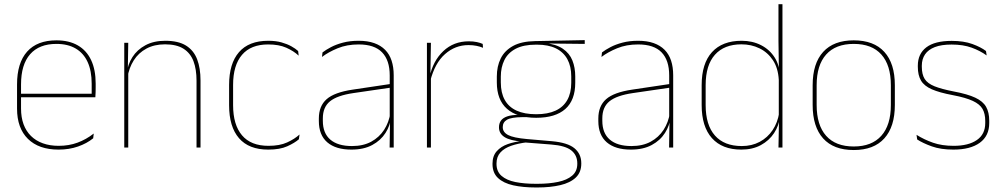

<svg xmlns="http://www.w3.org/2000/svg" viewBox="-20 -684 4650 890"><path d="M251.5 9.5Q160 9.5 109.5 -40.2Q59 -90 59 -180.5V-292.5Q59 -392.5 105.8 -444.8Q152.5 -497 241.5 -497Q300 -497 340.8 -473.5Q381.5 -450 402.5 -405.2Q423.5 -360.5 423.5 -296.5V-279.5Q423.5 -268.5 423.2 -257.5Q423 -246.5 422 -233H405Q405 -250.5 405 -266.5Q405 -282.5 405 -296Q405 -355.5 386.2 -396.5Q367.5 -437.5 331 -459Q294.5 -480.5 241.5 -480.5Q161.5 -480.5 119.5 -432.5Q77.5 -384.5 77.5 -292.5V-243.5V-239.5V-181Q77.5 -140 89.2 -108Q101 -76 123.5 -53.8Q146 -31.5 178.5 -19.8Q211 -8 252 -8Q299.5 -8 339.5 -22.8Q379.5 -37.5 414.5 -65L412 -43Q382.5 -19 341.5 -4.8Q300.5 9.5 251.5 9.5ZM415.5 -233H67.5V-249.5H415.5Z M909.5 0H891V-310Q891 -363 876.8 -400.5Q862.5 -438 830.5 -458.2Q798.5 -478.5 745 -478.5Q695.5 -478.5 658.8 -458.8Q622 -439 600 -404.2Q578 -369.5 571 -325L562 -344H567.5Q572 -385 593.8 -419.2Q615.5 -453.5 654 -474.2Q692.5 -495 746 -495Q806.5 -495 842.2 -472.8Q878 -450.5 893.8 -409.2Q909.5 -368 909.5 -311ZM574.5 0H556V-485.5H574.5L572.5 -358.5H574.5Z M1223.5 9.5Q1133.5 9.5 1087.8 -43.5Q1042 -96.5 1042 -196V-290.5Q1042 -389.5 1087.8 -442.2Q1133.5 -495 1223.5 -495Q1258.5 -495 1285 -487.5Q1311.5 -480 1330.8 -469.2Q1350 -458.5 1362 -447.5L1364.5 -426Q1341.5 -447.5 1307.2 -462.8Q1273 -478 1223 -478Q1143 -478 1101.8 -429.8Q1060.5 -381.5 1060.5 -290.5V-196.5Q1060.5 -105.5 1101.8 -56.8Q1143 -8 1224.5 -8Q1276.5 -8 1311 -23.8Q1345.5 -39.5 1368.5 -60.5L1365.5 -38.5Q1346 -21.5 1311.8 -6Q1277.5 9.5 1223.5 9.5Z M1805 0H1786L1788 -128L1786.5 -131.5V-292V-334.5Q1786.5 -404.5 1751.2 -441.2Q1716 -478 1642.5 -478Q1588 -478 1545 -460.2Q1502 -442.5 1472.5 -420L1475 -441Q1490.5 -453 1514.2 -465.5Q1538 -478 1570.2 -486.5Q1602.5 -495 1642.5 -495Q1684 -495 1714.5 -484.2Q1745 -473.5 1765.2 -453Q1785.5 -432.5 1795.2 -402.8Q1805 -373 1805 -335ZM1609 9.5Q1536.5 9.5 1497.2 -24.2Q1458 -58 1458 -123V-134.5Q1458 -192.5 1494 -224.2Q1530 -256 1614.5 -268.5L1795.5 -295.5L1796 -278.5L1618 -252.5Q1543 -241.5 1509.8 -214.5Q1476.5 -187.5 1476.5 -135.5V-124Q1476.5 -66.5 1511.2 -36.8Q1546 -7 1611.5 -7Q1663.5 -7 1700.8 -27.2Q1738 -47.5 1760.5 -82.2Q1783 -117 1789.5 -160.5L1799 -142H1793Q1789 -102.5 1767 -67.8Q1745 -33 1705.5 -11.8Q1666 9.5 1609 9.5Z M1974.5 -308.5 1965 -320.5 1970.5 -325Q1987 -402 2035 -447.2Q2083 -492.5 2153 -492.5Q2174 -492.5 2190.2 -489Q2206.5 -485.5 2217.5 -480.5L2219 -462.5Q2206 -468 2189 -471.5Q2172 -475 2151.5 -475Q2090 -475 2042.8 -433.2Q1995.5 -391.5 1974.5 -308.5ZM1977.5 0H1959V-485.5H1977.5L1975 -335L1977.5 -332.5Z M2465.5 -138Q2377.5 -138 2330.2 -179.5Q2283 -221 2283 -302V-329Q2283 -376.5 2301 -413Q2319 -449.5 2358.2 -471Q2397.5 -492.5 2461 -493.5L2690.5 -498V-480.5L2503.5 -482.5L2503 -485Q2557.5 -479.5 2588.8 -458.2Q2620 -437 2633.2 -404Q2646.5 -371 2646.5 -330V-300.5Q2646.5 -219.5 2600.5 -178.8Q2554.5 -138 2465.5 -138ZM2463 168H2471.5Q2525.5 168 2567 159.2Q2608.5 150.5 2632.2 130.2Q2656 110 2656 75.5V73.5Q2656 35.5 2628.2 13.2Q2600.5 -9 2535.5 -14L2408 -24L2424.5 -24.5Q2382.5 -19.5 2350.2 -8.5Q2318 2.5 2299.8 22.5Q2281.5 42.5 2281.5 74V75.5Q2281.5 111 2304.8 131.2Q2328 151.5 2369 159.8Q2410 168 2463 168ZM2471.5 185H2463Q2404 185 2359 175Q2314 165 2288.5 141.2Q2263 117.5 2263 76.5V74.5Q2263 39 2282.5 17Q2302 -5 2334 -16.2Q2366 -27.5 2403.5 -30.5L2402.5 -27.5Q2344.5 -32 2318.8 -48.5Q2293 -65 2293 -93.5V-94Q2293 -112 2302 -124.8Q2311 -137.5 2331.2 -144.5Q2351.5 -151.5 2384 -151.5V-158L2439.5 -141H2401Q2350 -140.5 2330.2 -129Q2310.5 -117.5 2310.5 -95V-94.5Q2310.5 -71 2335.5 -58Q2360.5 -45 2422.5 -39.5L2538 -29.5Q2611 -23 2642.8 3.2Q2674.5 29.5 2674.5 72.5V74.5Q2674.5 115 2648.8 139.2Q2623 163.5 2577.2 174.2Q2531.5 185 2471.5 185ZM2465.5 -154.5Q2519 -154.5 2555 -171Q2591 -187.5 2609.5 -220.2Q2628 -253 2628 -300.5V-330Q2628 -376.5 2610 -409.5Q2592 -442.5 2556.8 -459.8Q2521.5 -477 2469.5 -477H2464.5Q2406.5 -477 2370.5 -458Q2334.5 -439 2318 -405.5Q2301.5 -372 2301.5 -329V-302Q2301.5 -253.5 2319.8 -220.8Q2338 -188 2374.5 -171.2Q2411 -154.5 2465.5 -154.5Z M3100.5 0H3081.5L3083.5 -128L3082 -131.5V-292V-334.5Q3082 -404.5 3046.8 -441.2Q3011.5 -478 2938 -478Q2883.5 -478 2840.5 -460.2Q2797.5 -442.5 2768 -420L2770.5 -441Q2786 -453 2809.8 -465.5Q2833.5 -478 2865.8 -486.5Q2898 -495 2938 -495Q2979.5 -495 3010 -484.2Q3040.5 -473.5 3060.8 -453Q3081 -432.5 3090.8 -402.8Q3100.5 -373 3100.5 -335ZM2904.5 9.5Q2832 9.5 2792.8 -24.2Q2753.5 -58 2753.5 -123V-134.5Q2753.5 -192.5 2789.5 -224.2Q2825.5 -256 2910 -268.5L3091 -295.5L3091.5 -278.5L2913.5 -252.5Q2838.5 -241.5 2805.2 -214.5Q2772 -187.5 2772 -135.5V-124Q2772 -66.5 2806.8 -36.8Q2841.5 -7 2907 -7Q2959 -7 2996.2 -27.2Q3033.5 -47.5 3056 -82.2Q3078.5 -117 3085 -160.5L3094.5 -142H3088.5Q3084.5 -102.5 3062.5 -67.8Q3040.5 -33 3001 -11.8Q2961.5 9.5 2904.5 9.5Z M3416.5 9.5Q3327.5 9.5 3280 -43.8Q3232.5 -97 3232.5 -197V-289.5Q3232.5 -389.5 3280.2 -442.2Q3328 -495 3418 -495Q3468 -495 3508 -474.5Q3548 -454 3571.2 -417Q3594.5 -380 3595 -330H3601L3590 -313.5Q3587 -368.5 3562.8 -405Q3538.5 -441.5 3500.5 -460Q3462.5 -478.5 3417 -478.5Q3337 -478.5 3294 -430.2Q3251 -382 3251 -289.5V-197Q3251 -104.5 3294 -55.8Q3337 -7 3418.5 -7Q3465 -7 3501.5 -26.5Q3538 -46 3561.5 -81Q3585 -116 3592 -162.5L3601 -144H3595.5Q3591 -101.5 3568 -66.8Q3545 -32 3506.5 -11.2Q3468 9.5 3416.5 9.5ZM3607 0H3588.5L3591 -130.5L3590 -138V-346.5L3590.5 -356L3588.5 -494.5V-664.5H3607Z M3937.5 11.5Q3844 11.5 3795.5 -42.5Q3747 -96.5 3747 -197.5V-289Q3747 -390 3795.8 -443.5Q3844.5 -497 3937.5 -497Q4030.5 -497 4079.2 -443.5Q4128 -390 4128 -289V-197.5Q4128 -96.5 4079.2 -42.5Q4030.5 11.5 3937.5 11.5ZM3937.5 -5Q4021 -5 4065.2 -54.5Q4109.5 -104 4109.5 -197.5V-289Q4109.5 -382 4065.5 -431.2Q4021.5 -480.5 3937.5 -480.5Q3853.5 -480.5 3809.5 -431.2Q3765.5 -382 3765.5 -289V-197.5Q3765.5 -104 3809.5 -54.5Q3853.5 -5 3937.5 -5Z M4399.5 9.5Q4341 9.5 4299.2 -5.5Q4257.5 -20.5 4231.5 -37.5L4228.5 -59Q4263.5 -37 4304.8 -22.5Q4346 -8 4400.5 -8Q4469 -8 4508 -34.8Q4547 -61.5 4547 -113.5V-123.5Q4547 -157 4534.5 -179Q4522 -201 4489.5 -216.2Q4457 -231.5 4396.5 -243Q4335 -254.5 4299.5 -270Q4264 -285.5 4249.2 -310.5Q4234.5 -335.5 4234.5 -374.5V-379.5Q4234.5 -434.5 4273.8 -464.5Q4313 -494.5 4391.5 -494.5Q4447.5 -494.5 4487.2 -480Q4527 -465.5 4550.5 -447.5L4553.5 -427Q4523 -449 4483.8 -463.2Q4444.5 -477.5 4391 -477.5Q4344 -477.5 4313.5 -465.8Q4283 -454 4268 -432Q4253 -410 4253 -379.5V-374.5Q4253 -339.5 4266.2 -318.2Q4279.5 -297 4312 -284Q4344.5 -271 4401 -260Q4465 -248 4500.8 -231.2Q4536.5 -214.5 4551 -188.8Q4565.5 -163 4565.5 -124.5V-113.5Q4565.5 -54 4521.8 -22.2Q4478 9.5 4399.5 9.5Z"/></svg>

Font: Anek Malayalam Thin
Style: Regular
Weight: 250
Version: Version 1.003